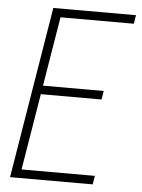

<svg xmlns="http://www.w3.org/2000/svg" viewBox="-53 -777 605 819"><g transform="rotate(5 250.0 -367.5)"><path d="M21 0 142 -735H496L490 -698H176L127 -401H387L381 -364H121L67 -37H381L375 0Z"/></g></svg>

Font: Iosevka Term Curly Extralight
Style: Italic
Weight: 200
Italic angle: -9°
Designer: Belleve Invis
Foundry: Belleve Invis
Version: Version 32.3.0